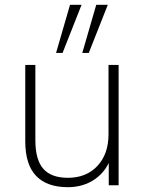

<svg xmlns="http://www.w3.org/2000/svg" viewBox="-20 -770 601 798"><path d="M262 8Q175 8 130 -39Q85 -86 85 -183V-500H127V-187Q127 -106 160 -68.5Q193 -31 262 -31Q339 -31 385 -80.5Q431 -130 431 -212V-500H473V0H432V-122H444Q424 -60 375.5 -26Q327 8 262 8ZM322 -550 380 -750H428L349 -550ZM213 -550 271 -750H319L240 -550Z"/></svg>

Font: Mulish ExtraLight ExtraLight
Style: Regular
Weight: 250
Version: Version 3.603